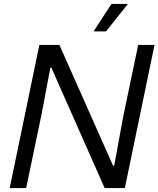

<svg xmlns="http://www.w3.org/2000/svg" viewBox="-20 -958 807 978"><path d="M29.4 0 180.4 -729H282.7L555.9 -114.1H561.7L606.3 -357.6L683.9 -729H767.1L615.9 0H513.1L241.7 -613.1H236.6L192.3 -378.9L113.3 0ZM456.7 -798.1 547.6 -937.9H631.4L520.1 -798.1Z"/></svg>

Font: Mona Sans
Style: Italic
Weight: 200
Italic angle: -11.6951°
Designer: Deni Anggara
Foundry: GitHub
Version: Version 2.000